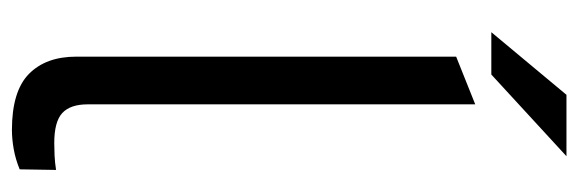

<svg xmlns="http://www.w3.org/2000/svg" viewBox="-344 -619 970 322"><g transform="rotate(90 141.0 -458.0)"><path d="M198 7Q133 7 104 -21.5Q75 -50 75 -101V-738L155 -770V-120Q155 -91 169.5 -77.5Q184 -64 220 -64Q229 -64 240.5 -64.5Q252 -65 265 -67L264 -6Q247 1 230 4Q213 7 198 7ZM34 -797 139 -923H242L105 -797Z"/></g></svg>

Font: REM Light
Style: Regular
Weight: 300
Designer: Octavio Pardo
Foundry: Ashler Design
Version: Version 1.005;gftools[0.9.28]